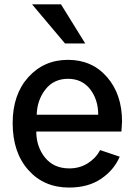

<svg xmlns="http://www.w3.org/2000/svg" viewBox="-20 -843 615 881"><path d="M38.1 -278.3Q38.1 -409.2 109.9 -488.8Q181.6 -568.4 292 -568.4Q402.3 -568.4 471.2 -489.3Q540 -410.2 540 -285.2Q540 -283.2 537.1 -239.3H146.5Q146.5 -169.9 186.5 -120.1Q226.6 -70.3 297.9 -70.3Q345.7 -70.3 382.8 -93.8Q419.9 -117.2 439.5 -154.3L529.3 -124Q502.9 -62.5 443.8 -22.5Q384.8 17.6 296.9 17.6Q181.6 17.6 109.9 -63Q38.1 -143.6 38.1 -278.3ZM148.4 -316.4H430.7Q430.7 -385.7 393.6 -433.6Q356.4 -481.4 292 -481.4Q226.6 -481.4 188.5 -432.6Q150.4 -383.8 148.4 -316.4ZM127 -823.2H259.8L371.1 -643.6H278.3Z"/></svg>

Font: Gothic A1 SemiBold
Style: Regular
Weight: 600
Version: Version 2.50